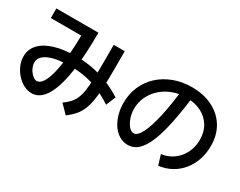

<svg xmlns="http://www.w3.org/2000/svg" viewBox="-94 -1219 2187 1748"><g transform="rotate(30 1000.0 -344.5)"><path d="M287 37Q243 37 202 15Q161 -7 128 -44Q95 -81 76 -126.5Q57 -172 57 -219Q57 -294 107.5 -347.5Q158 -401 252 -429.5Q346 -458 476 -458Q610 -458 731 -422.5Q852 -387 970 -313L928 -212Q851 -263 779 -294Q707 -325 633 -339.5Q559 -354 476 -354Q331 -354 250.5 -318.5Q170 -283 170 -219Q170 -197 179 -173Q188 -149 204 -128.5Q220 -108 237.5 -95.5Q255 -83 272 -83Q305 -83 332 -123.5Q359 -164 378 -241Q397 -318 407.5 -428.5Q418 -539 418 -678L447 -644H98V-745H540V-735Q540 -545 524 -400.5Q508 -256 476 -159Q444 -62 396.5 -12.5Q349 37 287 37ZM575 -30Q612 -57 637 -83.5Q662 -110 678 -146Q694 -182 702 -233.5Q710 -285 713 -360Q716 -435 716 -542V-719H832V-536Q832 -420 828 -335.5Q824 -251 813 -191Q802 -131 782.5 -88Q763 -45 733 -11Q703 23 659 56Z M1585 -73Q1638 -79 1682.5 -103.5Q1727 -128 1759.5 -166.5Q1792 -205 1810 -255Q1828 -305 1828 -363Q1828 -445 1790 -506.5Q1752 -568 1684.5 -601Q1617 -634 1528 -634Q1452 -634 1387 -609Q1322 -584 1272.5 -539.5Q1223 -495 1195 -435.5Q1167 -376 1167 -308Q1167 -259 1183 -214Q1199 -169 1223.5 -140.5Q1248 -112 1275 -112Q1314 -112 1350 -183Q1386 -254 1415.5 -387.5Q1445 -521 1465 -708L1581 -696Q1559 -510 1531 -377Q1503 -244 1467 -159Q1431 -74 1385 -33.5Q1339 7 1281 7Q1233 7 1192 -17Q1151 -41 1121 -84Q1091 -127 1074 -184.5Q1057 -242 1057 -308Q1057 -402 1092 -481.5Q1127 -561 1190 -619Q1253 -677 1339.5 -709.5Q1426 -742 1529 -742Q1650 -742 1743.5 -696Q1837 -650 1890 -565Q1943 -480 1943 -363Q1943 -284 1919.5 -216Q1896 -148 1853 -95.5Q1810 -43 1750 -10Q1690 23 1617 32Z"/></g></svg>

Font: M PLUS 1 SemiBold
Style: Regular
Weight: 600
Designer: Coji Morishita
Foundry: UNDERFOREST DESIGN
Version: Version 1.001